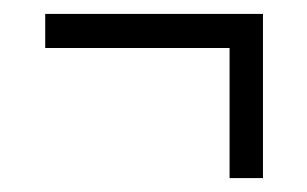

<svg xmlns="http://www.w3.org/2000/svg" viewBox="-20 -433 442 276"><path d="M45 -364V-413H358V-177H310V-364Z"/></svg>

Font: Georama Condensed Light
Style: Regular
Weight: 300
Width: 3
Designer: Jean-Baptiste Levee
Foundry: Production Type
Version: Version 1.000